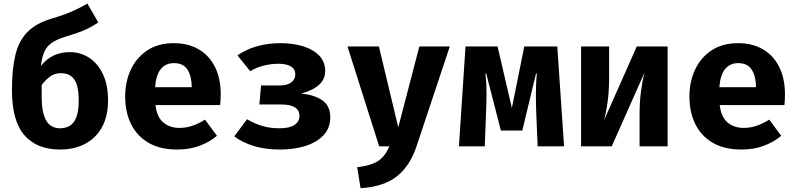

<svg xmlns="http://www.w3.org/2000/svg" viewBox="-20 -798 4348 1047"><path d="M456.9 -778.5 515.9 -675.4Q486.7 -655.9 459.5 -642.6Q432.3 -629.2 401.5 -618.7Q370.8 -608.2 330.8 -595.9Q288.7 -582.6 262.3 -564.4Q235.9 -546.2 222.1 -516.4Q208.2 -486.7 203.1 -438.5Q262.1 -513.8 360.5 -513.8Q419.5 -513.8 466.7 -482.8Q513.8 -451.8 541.5 -393.1Q569.2 -334.4 569.2 -251.3Q569.2 -163.1 535.4 -103.1Q501.5 -43.1 442.6 -12.8Q383.6 17.4 307.7 17.4Q181.5 17.4 113.3 -60.5Q45.1 -138.5 45.1 -307.2Q45.1 -420 63.6 -497.4Q82.1 -574.9 129.5 -623.3Q176.9 -671.8 264.1 -697.4Q307.2 -710.3 337.4 -721.5Q367.7 -732.8 395.4 -746.2Q423.1 -759.5 456.9 -778.5ZM207.2 -268.7Q207.2 -184.6 231.5 -141.5Q255.9 -98.5 307.7 -98.5Q336.4 -98.5 359.2 -111.3Q382.1 -124.1 395.6 -156.7Q409.2 -189.2 409.2 -249.2Q409.2 -331.8 384.6 -365.4Q360 -399 312.3 -399Q275.9 -399 250 -378.5Q224.1 -357.9 207.2 -333.8Z M827.7 -225.1Q835.9 -158.5 871.3 -129.5Q906.7 -100.5 958.5 -100.5Q995.9 -100.5 1030.8 -112.8Q1065.6 -125.1 1097.9 -145.6L1163.1 -57.4Q1124.6 -24.6 1070 -3.6Q1015.4 17.4 945.6 17.4Q852.3 17.4 789.2 -19.7Q726.2 -56.9 694.4 -122.1Q662.6 -187.2 662.6 -271.8Q662.6 -352.3 693.3 -418.2Q724.1 -484.1 783.3 -523.3Q842.6 -562.6 928.2 -562.6Q1006.2 -562.6 1063.3 -529.2Q1120.5 -495.9 1152.1 -433.3Q1183.6 -370.8 1183.6 -283.1Q1183.6 -269.2 1182.8 -253.3Q1182.1 -237.4 1180.5 -225.1ZM928.2 -453.8Q884.6 -453.8 857.9 -422.6Q831.3 -391.3 825.6 -322.6H1025.6Q1025.1 -382.1 1002.6 -417.9Q980 -453.8 928.2 -453.8Z M1403.6 -331.8H1502.1Q1545.6 -331.8 1567.9 -348.5Q1590.3 -365.1 1590.3 -392.8Q1590.3 -421.5 1565.9 -435.9Q1541.5 -450.3 1499 -450.3Q1458.5 -450.3 1418.2 -440.3Q1377.9 -430.3 1344.6 -409.7L1274.9 -495.9Q1322.1 -529.2 1382.1 -545.9Q1442.1 -562.6 1508.7 -562.6Q1579.5 -562.6 1634.6 -545.1Q1689.7 -527.7 1721.5 -493.8Q1753.3 -460 1753.3 -411.3Q1753.3 -365.1 1719.2 -334.9Q1685.1 -304.6 1622.6 -288.2Q1696.4 -280 1738.7 -250.3Q1781 -220.5 1781 -157.9Q1781 -100.5 1745.1 -61.5Q1709.2 -22.6 1647.2 -2.6Q1585.1 17.4 1506.2 17.4Q1424.6 17.4 1362.8 -2.1Q1301 -21.5 1257.4 -54.4L1327.2 -147.7Q1370.3 -122.6 1412.1 -110.5Q1453.8 -98.5 1504.1 -98.5Q1559 -98.5 1585.9 -116.7Q1612.8 -134.9 1612.8 -166.2Q1612.8 -228.2 1513.3 -228.2H1394.4Z M2432.8 -544.6 2251.3 0Q2215.4 108.2 2142.8 164.6Q2070.3 221 1946.2 228.2L1927.7 113.8Q1981.5 107.2 2014.6 93.8Q2047.7 80.5 2067.9 57.7Q2088.2 34.9 2103.1 0H2047.7L1874.9 -544.6H2046.2L2151.8 -103.6L2266.7 -544.6Z M3019 -544.6 3055.9 0H2911.8L2904.1 -185.6Q2902.1 -237.4 2902.3 -290.3Q2902.6 -343.1 2907.2 -397.4H2903.1L2828.2 -86.2H2711.3L2631.3 -397.4H2627.2Q2633.3 -344.1 2633.1 -290.8Q2632.8 -237.4 2630.3 -180L2623.6 0H2482.6L2518.5 -544.6H2693.3L2771.3 -209.2L2839 -544.6Z M3620.5 -544.6V0H3467.7V-173.3Q3467.7 -242.6 3475.4 -301Q3483.1 -359.5 3494.9 -403.1L3315.9 0H3148.7V-544.6H3301.5V-369.2Q3301.5 -307.7 3294.1 -248.5Q3286.7 -189.2 3273.3 -140.5L3452.3 -544.6Z M3904.6 -225.1Q3912.8 -158.5 3948.2 -129.5Q3983.6 -100.5 4035.4 -100.5Q4072.8 -100.5 4107.7 -112.8Q4142.6 -125.1 4174.9 -145.6L4240 -57.4Q4201.5 -24.6 4146.9 -3.6Q4092.3 17.4 4022.6 17.4Q3929.2 17.4 3866.2 -19.7Q3803.1 -56.9 3771.3 -122.1Q3739.5 -187.2 3739.5 -271.8Q3739.5 -352.3 3770.3 -418.2Q3801 -484.1 3860.3 -523.3Q3919.5 -562.6 4005.1 -562.6Q4083.1 -562.6 4140.3 -529.2Q4197.4 -495.9 4229 -433.3Q4260.5 -370.8 4260.5 -283.1Q4260.5 -269.2 4259.7 -253.3Q4259 -237.4 4257.4 -225.1ZM4005.1 -453.8Q3961.5 -453.8 3934.9 -422.6Q3908.2 -391.3 3902.6 -322.6H4102.6Q4102.1 -382.1 4079.5 -417.9Q4056.9 -453.8 4005.1 -453.8Z"/></svg>

Font: FiraCode Nerd Font
Style: Bold
Weight: 700
Designer: Carrois Corporate, Edenspiekermann AG, Nikita Prokopov
Foundry: Carrois Corporate, Edenspiekermann AG, Nikita Prokopov
Version: Version 6.002;Nerd Fonts 2.1.0